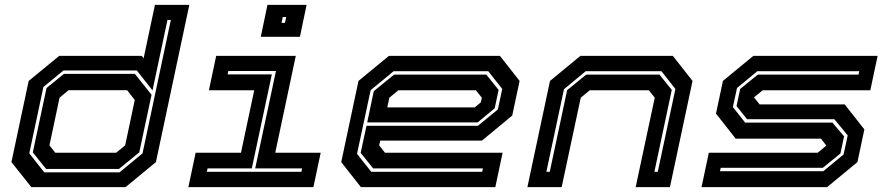

<svg xmlns="http://www.w3.org/2000/svg" viewBox="-20 -770 3646 790"><path d="M496.5 0H109L27 -103L98 -437L223.5 -540H563L571 -530.5L617.5 -750H759L621.5 -103ZM472 -61 566.5 -139 683 -688H669L607.5 -398L543 -480H241L158.5 -412L100.5 -139L162 -61ZM469.5 -75H169.5L115 -143L171.5 -408L243 -466H535L603.5 -380L553 -143ZM458 -141.5 495 -172 534.5 -358.5 503 -399H262L225 -368L183.5 -172L207.5 -141.5Z M1053 -618.5 1080.5 -750H1241.5L1214 -618.5ZM1138.5 -676H1152.5L1157.5 -700H1143.5ZM755 0 785 -141.5H971.5L1026 -398.5H839.5L869.5 -540H1197L1112.5 -141.5H1299.5L1269.5 0ZM831 -63H1220L1223 -77H1030L1115.5 -478H919.5L916.5 -464H1098.5L1016 -77H834Z M2037 -540 2118 -437 2087.5 -294.5 1963 -191.5H1544.5L1540 -172L1564 -141.5H2048L2018 0H1465L1384 -103L1455 -437L1580 -540ZM1989 -477H1599.5L1505 -399L1449 -137L1507.5 -63H1964L1967 -77H1515.5L1464 -141L1488 -252.5H1946.5L2028.5 -319.5L2046.5 -404ZM1981 -463 2031.5 -400 2015.5 -324.5 1945.5 -266.5H1491L1518 -395L1601.5 -463ZM1938 -398.5H1619L1582 -368L1573.5 -328H1933L1958.5 -349L1962.5 -368Z M2150 0 2243 -437 2368 -540H2748.5L2829.5 -437L2736.5 0H2595.5L2674 -368L2650 -398.5H2406.5L2369.5 -368L2291 0ZM2228 -63H2242L2313.5 -399L2392 -463H2693.5L2744 -400L2672.5 -63H2686.5L2759 -404L2701.5 -477H2390L2300.5 -403Z M2866.5 0 2896.5 -141.5H3344.5L3380 -171L3358 -199.5H3007L2926 -302.5L2954.5 -437L3079.5 -540H3591L3561 -398.5H3118L3082.5 -369.5L3105.5 -340.5H3455.5L3536.5 -237.5L3508 -103L3383 0ZM2942.5 -65.5H3367.5L3451 -134.5L3468 -213L3413 -279.5H3054L3010.5 -333.5L3025.5 -404L3098 -463H3512.5L3515.5 -477H3096L3012.5 -408L2995.5 -329.5L3046 -265.5H3405L3453 -209L3438 -138.5L3365.5 -79.5H2945.5Z"/></svg>

Font: Tourney Expanded Regular
Style: Bold Italic
Weight: 700
Width: 7
Italic angle: -12°
Designer: Tyler Finck
Foundry: Etcetera Type Co
Version: Version 1.010; ttfautohint (v1.8.3)